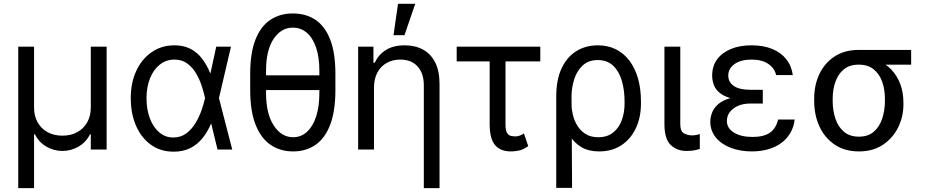

<svg xmlns="http://www.w3.org/2000/svg" viewBox="-20 -793 4909 1018"><path d="M76.7 204.6V-545.4H160.6V-223.1Q160.6 -178.7 179.2 -145Q197.8 -111.3 231.7 -92.5Q265.6 -73.7 311 -73.7Q356.4 -73.7 390.4 -92.8Q424.3 -111.8 442.9 -145.5Q461.4 -179.2 461.4 -223.1V-545.4H545.4V0H461.4V-81.1H457.5Q435.5 -38.1 396 -15.4Q356.4 7.3 311 7.3Q265.6 7.3 226.3 -15.4Q187 -38.1 164.6 -81.1H160.6V204.6Z M898.9 11.2Q830.6 10.7 780 -25.6Q729.5 -62 701.4 -126Q673.3 -189.9 673.3 -272.9Q673.3 -355 702.9 -418Q732.4 -481 784.7 -516.8Q836.9 -552.7 904.8 -552.7Q954.6 -552.7 990.7 -533.7Q1026.9 -514.6 1052.2 -481Q1077.6 -447.3 1095.2 -403.3H1127.9L1140.6 -273.9L1211.4 0H1133.3L1066.9 -273.9Q1061.5 -299.8 1050.5 -334.5Q1039.6 -369.1 1021 -401.6Q1002.4 -434.1 973.9 -455.6Q945.3 -477.1 904.8 -477.1Q861.3 -477.1 827.9 -450.9Q794.4 -424.8 775.6 -378.2Q756.8 -331.5 756.8 -271.5Q756.8 -212.4 774.7 -165.3Q792.5 -118.2 824.5 -91.1Q856.4 -64 898.9 -64Q938.5 -64 967.5 -85.7Q996.6 -107.4 1016.6 -140.6Q1036.6 -173.8 1048.8 -209.2Q1061 -244.6 1066.9 -271.5L1126.5 -545.4H1204.6L1140.6 -271.5L1127.9 -137.7H1099.1Q1080.6 -93.8 1053.2 -59.8Q1025.9 -25.9 987.5 -7.1Q949.2 11.7 898.9 11.2Z M1707.5 -393.6V-315.4H1360.8V-393.6ZM1758.3 -401.9V-315.4Q1758.3 -204.1 1730.7 -131.8Q1703.1 -59.6 1652.6 -24.9Q1602.1 9.8 1534.2 9.8Q1465.8 9.8 1414.8 -24.9Q1363.8 -59.6 1335.2 -131.6Q1306.6 -203.6 1306.6 -315.4V-401.9Q1306.6 -512.7 1334.7 -583.5Q1362.8 -654.3 1413.6 -688Q1464.4 -721.7 1532.7 -721.7Q1601.6 -721.7 1652.3 -688Q1703.1 -654.3 1730.7 -583.5Q1758.3 -512.7 1758.3 -401.9ZM1673.3 -299.8V-417.5Q1673.3 -490.7 1655.5 -542Q1637.7 -593.3 1606.2 -619.9Q1574.7 -646.5 1532.7 -646.5Q1470.7 -646.5 1430.7 -586.9Q1390.6 -527.3 1390.6 -417.5V-299.8Q1390.6 -189.9 1431.4 -127.7Q1472.2 -65.4 1534.2 -65.4Q1576.2 -65.4 1607.2 -93.5Q1638.2 -121.6 1655.8 -174.1Q1673.3 -226.6 1673.3 -299.8Z M1962.9 -328.1V0H1878.9V-545.4H1960V-460.4H1966.8Q1985.8 -502 2025.1 -527.3Q2064.5 -552.7 2126 -552.7Q2181.2 -552.7 2222.9 -530Q2264.6 -507.3 2287.6 -461.7Q2310.5 -416 2310.5 -346.7V204.6H2227.1V-340.8Q2227.1 -404.8 2193.8 -440.9Q2160.6 -477.1 2102.1 -477.1Q2062.5 -477.1 2031 -459.7Q1999.5 -442.4 1981.2 -408.9Q1962.9 -375.5 1962.9 -328.1ZM2066.4 -606.4 2090.3 -772.9H2181.6L2124.5 -606.4Z M2844.7 -545.4V-467.3H2401.4V-545.4ZM2576.2 -545.4H2660.2V-132.3Q2660.2 -101.1 2668.7 -87.9Q2677.2 -74.7 2689.9 -72.3Q2702.6 -69.8 2713.9 -69.8Q2726.6 -69.8 2738.5 -75Q2750.5 -80.1 2757.8 -85.4L2780.8 -18.6Q2756.3 -0.5 2734.1 4.6Q2711.9 9.8 2688.5 9.8Q2633.3 9.8 2604.7 -23.9Q2576.2 -57.6 2576.2 -136.2Z M2929.2 203.1V-279.8Q2929.2 -371.6 2958.3 -432.1Q2987.3 -492.7 3037.1 -522.7Q3086.9 -552.7 3149.4 -552.7Q3203.6 -552.7 3245.8 -531.5Q3288.1 -510.3 3317.6 -470.9Q3347.2 -431.6 3362.8 -377Q3378.4 -322.3 3378.4 -254.4V-244.1Q3378.4 -170.4 3351.3 -113Q3324.2 -55.7 3274.7 -22.9Q3225.1 9.8 3156.7 9.8Q3101.6 9.8 3063.7 -12.2Q3025.9 -34.2 3000 -74.7Q2974.1 -115.2 2955.1 -170.4L3010.3 -240.2Q3010.3 -214.8 3017.3 -184.6Q3024.4 -154.3 3040.8 -127.2Q3057.1 -100.1 3084.5 -82.8Q3111.8 -65.4 3152.3 -65.4Q3199.7 -65.4 3230.7 -90.1Q3261.7 -114.7 3276.6 -155.3Q3291.5 -195.8 3291.5 -244.1V-254.4Q3291.5 -316.9 3276.4 -366.7Q3261.2 -416.5 3230 -445.6Q3198.7 -474.6 3149.4 -474.6Q3099.6 -474.6 3068.8 -445.3Q3038.1 -416 3024.2 -371.8Q3010.3 -327.6 3010.3 -281.2L3013.2 203.1Z M3502.9 -545.4H3586.9V-134.8Q3586.9 -96.2 3606.9 -85.7Q3627 -75.2 3649.4 -75.2Q3660.2 -75.2 3672.6 -77.6Q3685.1 -80.1 3690.4 -82.5V-2.9Q3679.7 0.5 3662.4 3.9Q3645 7.3 3619.6 7.3Q3569.3 7.3 3536.1 -24.4Q3502.9 -56.2 3502.9 -134.8Z M3950.7 -284.2H4024.4V-244.1H3959Q3920.4 -244.1 3892.6 -231.7Q3864.7 -219.2 3849.4 -198.5Q3834 -177.7 3834 -151.9Q3834 -113.3 3871.3 -90.1Q3908.7 -66.9 3970.2 -66.9Q4029.8 -66.9 4062.3 -89.6Q4094.7 -112.3 4105.5 -159.2H4193.4Q4189 -120.6 4171.1 -89.4Q4153.3 -58.1 4123.8 -35.9Q4094.2 -13.7 4054.4 -2Q4014.6 9.8 3966.3 9.8Q3903.3 9.8 3853.3 -9.8Q3803.2 -29.3 3774.7 -64.9Q3746.1 -100.6 3746.1 -147.9Q3746.1 -169.4 3754.4 -193.1Q3762.7 -216.8 3784.4 -237.5Q3806.2 -258.3 3846.7 -271.2Q3887.2 -284.2 3950.7 -284.2ZM4024.4 -261.2H3950.7Q3888.7 -261.2 3850.1 -273.4Q3811.5 -285.6 3791 -304.9Q3770.5 -324.2 3763.2 -347.4Q3755.9 -370.6 3755.9 -392.1Q3755.9 -442.4 3782.2 -478.3Q3808.6 -514.2 3855.5 -533.4Q3902.3 -552.7 3964.8 -552.7Q4026.9 -552.7 4073.5 -533.9Q4120.1 -515.1 4148.4 -479.7Q4176.8 -444.3 4183.6 -395H4095.2Q4086.4 -432.1 4053 -454.6Q4019.5 -477.1 3964.8 -477.1Q3908.7 -477.1 3875 -453.6Q3841.3 -430.2 3841.3 -392.1Q3841.3 -357.9 3870.6 -337.4Q3899.9 -316.9 3959 -316.9H4024.4Z M4296.9 -258.3V-270Q4296.9 -343.3 4325.2 -401.9Q4353.5 -460.4 4406.2 -494.4Q4459 -528.3 4532.7 -528.3Q4548.3 -526.9 4561.5 -517.6Q4574.7 -508.3 4590.6 -496.3Q4606.4 -484.4 4630.9 -474.6Q4674.3 -457 4705.6 -424.3Q4736.8 -391.6 4753.4 -347.2Q4770 -302.7 4770 -248.5V-238.8Q4770 -174.8 4742.2 -117.9Q4714.4 -61 4661.6 -25.6Q4608.9 9.8 4534.2 9.8Q4459.5 9.8 4406.5 -25.6Q4353.5 -61 4325.2 -121.6Q4296.9 -182.1 4296.9 -258.3ZM4395 -270V-258.3Q4395 -207 4409.4 -163.8Q4423.8 -120.6 4454.6 -94.5Q4485.4 -68.4 4534.2 -68.4Q4582.5 -68.4 4612.8 -94.5Q4643.1 -120.6 4657.5 -164.1Q4671.9 -207.5 4671.9 -258.3V-270Q4671.9 -318.4 4657.5 -359.4Q4643.1 -400.4 4612.5 -425.3Q4582 -450.2 4532.7 -450.2Q4484.4 -450.2 4454.1 -425.3Q4423.8 -400.4 4409.4 -359.4Q4395 -318.4 4395 -270ZM4811 -528.3V-450.2H4532.7V-528.3Z"/></svg>

Font: Sahel VF Regular
Style: Regular
Weight: 400
Foundry: Saber Rastikerdar (saber.rastikerdar@gmail.com)
Version: Version 3.4.0